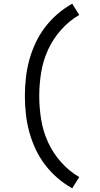

<svg xmlns="http://www.w3.org/2000/svg" viewBox="-20 -861 540 1042"><path d="M372 161Q329 137 291.5 104.5Q254 72 224 32.5Q194 -7 173 -52Q152 -97 139 -144.5Q126 -192 120.5 -241.5Q115 -291 115 -340Q115 -389 120.5 -438.5Q126 -488 139 -535.5Q152 -583 173 -628Q194 -673 224 -712.5Q254 -752 291.5 -784.5Q329 -817 372 -841L410 -780Q355 -748 311.5 -699Q268 -650 241 -591.5Q214 -533 203.5 -468.5Q193 -404 193 -340Q193 -276 203.5 -211.5Q214 -147 241 -88.5Q268 -30 311.5 19Q355 68 410 100Z"/></svg>

Font: Iosevka NFM
Style: Regular
Weight: 400
Monospace: yes
Designer: Belleve Invis
Foundry: Belleve Invis
Version: Version 29.0.4; ttfautohint (v1.8.4);Nerd Fonts 3.3.0